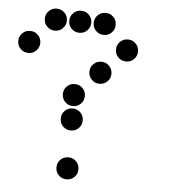

<svg xmlns="http://www.w3.org/2000/svg" viewBox="-51 -742 701 783"><g transform="rotate(5 300.0 -350.0)"><path d="M149 -695Q131 -695 118 -682Q105 -669 105 -651V-649Q105 -631 118 -618Q131 -605 149 -605H151Q169 -605 182 -618Q195 -631 195 -649V-651Q195 -669 182 -682Q169 -695 151 -695ZM249 -695Q231 -695 218 -682Q205 -669 205 -651V-649Q205 -631 218 -618Q231 -605 249 -605H251Q269 -605 282 -618Q295 -631 295 -649V-651Q295 -669 282 -682Q269 -695 251 -695ZM349 -695Q331 -695 318 -682Q305 -669 305 -651V-649Q305 -631 318 -618Q331 -605 349 -605H351Q369 -605 382 -618Q395 -631 395 -649V-651Q395 -669 382 -682Q369 -695 351 -695ZM49 -595Q31 -595 18 -582Q5 -569 5 -551V-549Q5 -531 18 -518Q31 -505 49 -505H51Q69 -505 82 -518Q95 -531 95 -549V-551Q95 -569 82 -582Q69 -595 51 -595ZM449 -595Q431 -595 418 -582Q405 -569 405 -551V-549Q405 -531 418 -518Q431 -505 449 -505H451Q469 -505 482 -518Q495 -531 495 -549V-551Q495 -569 482 -582Q469 -595 451 -595ZM349 -495Q331 -495 318 -482Q305 -469 305 -451V-449Q305 -431 318 -418Q331 -405 349 -405H351Q369 -405 382 -418Q395 -431 395 -449V-451Q395 -469 382 -482Q369 -495 351 -495ZM249 -395Q231 -395 218 -382Q205 -369 205 -351V-349Q205 -331 218 -318Q231 -305 249 -305H251Q269 -305 282 -318Q295 -331 295 -349V-351Q295 -369 282 -382Q269 -395 251 -395ZM249 -295Q231 -295 218 -282Q205 -269 205 -251V-249Q205 -231 218 -218Q231 -205 249 -205H251Q269 -205 282 -218Q295 -231 295 -249V-251Q295 -269 282 -282Q269 -295 251 -295ZM249 -95Q231 -95 218 -82Q205 -69 205 -51V-49Q205 -31 218 -18Q231 -5 249 -5H251Q269 -5 282 -18Q295 -31 295 -49V-51Q295 -69 282 -82Q269 -95 251 -95Z"/></g></svg>

Font: Doto Rounded Black
Style: Regular
Weight: 900
Monospace: yes
Version: Version 1.000